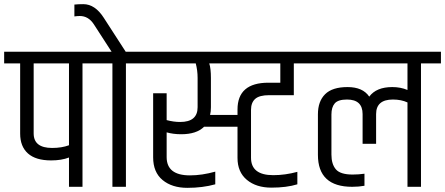

<svg xmlns="http://www.w3.org/2000/svg" viewBox="-44 -899 2142 924"><path d="M288 -594H118V-257Q118 -187 207 -187Q253 -187 288 -200ZM288 0V-141Q252 -127 202 -127Q128 -127 90.5 -160.5Q53 -194 53 -256V-594H-24V-650H449V-594H353V0Z M658 -650V-594H562V0H497V-594H401V-650H493L407 -783Q381 -822 340 -822Q330 -822 314 -820V-877Q332 -879 357 -879Q413 -879 455 -814L561 -650Z M907 -524Q907 -560 898 -594H610V-650H1460V-594H1370V-441H1252Q1204 -441 1184 -423Q1164 -405 1164 -370V-140Q1164 -56 1271 -56Q1328 -56 1387 -72V-12Q1335 4 1262 4Q1189 4 1144 -33.5Q1099 -71 1099 -139V-289H938Q902 -253 828 -253Q790 -253 758 -262V-143Q758 -55 870 -55Q928 -55 992 -73V-12Q931 5 857.5 5Q784 5 738.5 -32.5Q693 -70 693 -142V-450H758V-321Q792 -312 823 -312Q907 -312 907 -383ZM1099 -346V-372Q1099 -501 1248 -501H1305V-594H963Q971 -570 971 -524V-383Q971 -361 967 -346Z M1486 -154V-349Q1486 -411 1520.5 -445.5Q1555 -480 1628.5 -480Q1702 -480 1733 -434Q1767 -480 1844 -480Q1884 -480 1917 -466V-594H1411V-650H2078V-594H1982V0H1917V-406Q1887 -420 1847 -420Q1766 -420 1766 -350V-207H1701V-350Q1701 -420 1626 -420Q1583 -420 1567 -401.5Q1551 -383 1551 -348V-155Q1551 -109 1572.5 -84Q1594 -59 1653 -59Q1682 -59 1710 -63V-5Q1683 0 1651 0Q1486 0 1486 -154Z"/></svg>

Font: Khand
Style: Regular
Weight: 400
Designer: Devanagari: Sanchit Sawaria, Jyotish Sonowal; Latin: Satya Rajpurohit
Foundry: Indian Type Foundry
Version: Version 1.101;PS 1.0;hotconv 1.0.78;makeotf.lib2.5.61930; tt